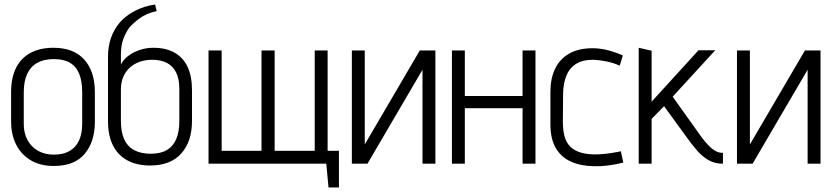

<svg xmlns="http://www.w3.org/2000/svg" viewBox="-20 -723 3680 848"><path d="M399 -185V-316Q399 -408 352 -460Q305 -512 216 -512Q157 -512 115 -489.5Q73 -467 51 -423.5Q29 -380 29 -316V-185Q29 -131 50 -87Q71 -43 113.5 -16.5Q156 10 218 10Q309 10 354 -43.5Q399 -97 399 -185ZM343 -316V-175Q343 -134 329.5 -103.5Q316 -73 288 -56.5Q260 -40 218 -40Q178 -40 148 -57Q118 -74 101.5 -104.5Q85 -135 85 -175V-316Q85 -364 100 -396.5Q115 -429 144.5 -445.5Q174 -462 218 -462Q262 -462 289.5 -445.5Q317 -429 330 -396.5Q343 -364 343 -316Z M657 -512Q626 -512 597.5 -502.5Q569 -493 547 -476.5Q525 -460 514 -438V-483Q514 -522 525 -551.5Q536 -581 552 -602Q566 -619 596 -641.5Q626 -664 672 -674L665 -703Q616 -696 576 -675Q536 -654 511 -626Q484 -595 470.5 -556.5Q457 -518 457 -473V-189Q457 -125 478.5 -81.5Q500 -38 542 -15Q584 8 643 8Q733 8 780.5 -45Q828 -98 828 -189V-324Q828 -386 808.5 -427.5Q789 -469 751 -490.5Q713 -512 657 -512ZM652 -459Q691 -459 717.5 -445Q744 -431 758 -402.5Q772 -374 772 -332V-189Q772 -140 758 -108Q744 -76 716.5 -60Q689 -44 646 -44Q602 -44 572.5 -60Q543 -76 528.5 -108Q514 -140 514 -189V-327Q514 -359 524.5 -383.5Q535 -408 554 -425Q573 -442 598 -450.5Q623 -459 652 -459Z M1409 -57V0H1421L1431 105H1477V-57ZM1370 -500V-57H1193V-500H1135V-57H959V-500H901V0H1427V-500Z M1591 -500H1534V0H1603L1846 -415V0H1903V-500H1834L1591 -85Z M2288 -299H2033V-500H1976V0H2033V-245H2288V0H2345V-500H2288Z M2717 -433 2731 -478Q2700 -492 2665.5 -501Q2631 -510 2597 -510Q2535 -510 2493.5 -486Q2452 -462 2431.5 -419Q2411 -376 2411 -319V-174Q2411 -110 2434.5 -69.5Q2458 -29 2501 -9.5Q2544 10 2601 11Q2634 12 2668 7.5Q2702 3 2733 -5L2722 -55Q2723 -55 2713 -53Q2703 -51 2685.5 -48Q2668 -45 2646.5 -43Q2625 -41 2603 -41Q2567 -42 2541 -50.5Q2515 -59 2498 -76Q2481 -93 2473.5 -120.5Q2466 -148 2466 -186L2467 -311Q2468 -354 2481 -387.5Q2494 -421 2523 -440Q2552 -459 2599 -459Q2628 -458 2659.5 -451.5Q2691 -445 2717 -433Z M3078 -118 2951 -296 3139 -501H3065L2858 -274V-499L2801 -512V0H2858V-198L2913 -254L3017 -111Q3036 -85 3058 -59Q3080 -33 3108 -16.5Q3136 0 3171 0H3173V-48H3169Q3156 -48 3141.5 -55.5Q3127 -63 3111 -79Q3095 -95 3078 -118Z M3292 -500H3235V0H3304L3547 -415V0H3604V-500H3535L3292 -85Z"/></svg>

Font: Advent Pro
Style: Regular
Weight: 400
Designer: VivaRado, Andreas Kalpakidis
Foundry: VivaRado, Andreas Kalpakidis
Version: Version 3.000